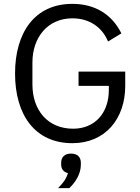

<svg xmlns="http://www.w3.org/2000/svg" viewBox="-20 -730 727 995"><path d="M355 12C526 12 629 -115 629 -285V-359H387V-285H544V-263C544 -146 473 -63 359 -63C228 -63 148 -158 148 -293V-406C148 -536 227 -635 355 -635C442 -635 508 -591 540 -515L609 -557C561 -654 474 -710 355 -710C159 -710 58 -560 58 -349C58 -135 161 12 355 12ZM348 66C315 66 297 84 297 113V123C297 145 309 162 332 167C323 198 308 217 281 245H339C371 215 399 171 399 124V113C399 84 381 66 348 66Z"/></svg>

Font: Braiins Sans
Style: Regular
Weight: 400
Designer: Mike Abbink, Paul van der Laan, Pieter van Rosmalen, Jiri Chlebus, Lubos Buracinsky
Foundry: Bold Monday, Sudetype
Version: Version 1.000;hotconv 1.0.109;makeotfexe 2.5.65596